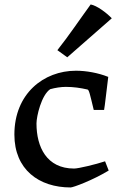

<svg xmlns="http://www.w3.org/2000/svg" viewBox="-20 -823 541 853"><path d="M43.9 -225.1C43.9 -69.8 152.8 9.8 293.9 9.8C304.7 9.8 390.6 -21.5 462.9 -65.4L446.8 -106.4C405.8 -92.8 328.6 -74.2 309.1 -74.2C187 -74.2 142.1 -170.4 142.1 -274.4C142.1 -306.6 164.1 -400.9 203.1 -426.8C225.6 -433.1 251 -437 272.5 -437C306.2 -437 336.9 -432.6 368.7 -425.3C376 -423.3 379.4 -404.8 396.5 -334.5H442.4C443.8 -334.5 459 -468.8 460.9 -481.4C415.5 -499.5 362.8 -508.8 317.4 -508.8C173.8 -508.8 43.9 -406.7 43.9 -225.1ZM278.8 -568.4 476.6 -741.7C453.1 -766.6 410.2 -798.3 382.8 -803.2C333 -734.9 286.1 -664.6 234.9 -600.1Z"/></svg>

Font: Donegal One
Style: Regular
Weight: 400
Designer: Gary Lonergan
Foundry: Sorkin Type Co.
Version: Version 1.004